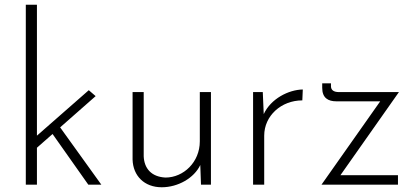

<svg xmlns="http://www.w3.org/2000/svg" viewBox="-20 -780 1746 811"><path d="M353 0H408L234 -242L384 -374L355 -399L136 -207V-760H89V0H136V-156L202 -214Z M824 -391V-183C824 -95 755 -30 679 -30C619 -33 589 -69 587 -120V-391H540V-106C542 -37 590 11 663 11C732 11 800 -28 826 -83L829 0H871V-391Z M1094 -298 1090 -391H1049V0H1096V-207C1096 -291 1168 -356 1257 -356L1259 -402C1199 -401 1124 -363 1094 -298Z M1665 -391H1412C1389 -391 1378 -400 1378 -416V-428H1341V-409C1341 -366 1366 -352 1401 -352H1586L1338 0H1661V-40H1418Z"/></svg>

Font: Sulaf Light
Style: Regular
Weight: 300
Designer: Bandar Raffah (Arabic) and Santiago Orozco (Latin)
Foundry: Caramella and Typemade
Version: Version 1.005;PS 001.005;hotconv 1.0.88;makeotf.lib2.5.64775